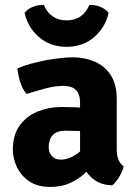

<svg xmlns="http://www.w3.org/2000/svg" viewBox="-20 -742 552 777"><path d="M32 -136.5Q32 -196 59.8 -234.2Q87.5 -272.5 132.5 -290.8Q177.5 -309 229 -309Q252.5 -309 287 -307.8Q321.5 -306.5 349 -301V-206Q326.5 -211 296 -212Q265.5 -213 244 -213Q209 -213 193 -194.5Q177 -176 177 -146.5Q177 -125 190 -110.5Q203 -96 226 -96Q257 -96 289.5 -118Q322 -140 344 -179.5L365 -83Q345.5 -60 320.2 -37.8Q295 -15.5 261.5 -0.5Q228 14.5 183.5 14.5Q132 14.5 98.5 -8.2Q65 -31 48.5 -65.8Q32 -100.5 32 -136.5ZM480.5 -68.5Q476 -48.5 462.2 -25.8Q448.5 -3 434 8Q391.5 6.5 364.2 -12.5Q337 -31.5 322.5 -58.8Q308 -86 304 -112.5V-327.5Q304 -361.5 287.2 -378Q270.5 -394.5 236 -394.5Q203 -394.5 164.8 -384.2Q126.5 -374 87.5 -362Q71.5 -380 62.2 -409Q53 -438 50.5 -465.5Q83.5 -479 123.8 -489Q164 -499 204 -504.5Q244 -510 276.5 -510Q321 -510 361.2 -493.5Q401.5 -477 427 -439.8Q452.5 -402.5 452.5 -340V-136.5Q452.5 -113.5 459 -96.8Q465.5 -80 480.5 -68.5ZM419.5 -690Q406.5 -631 361 -591.8Q315.5 -552.5 249.5 -552.5Q183.5 -552.5 138 -591.8Q92.5 -631 79.5 -690Q92 -706 113.5 -714.5Q135 -723 157.5 -722Q169 -693 192.5 -676.2Q216 -659.5 249.5 -659.5Q283 -659.5 306.5 -676.2Q330 -693 341.5 -722Q364 -723 385.5 -714.5Q407 -706 419.5 -690Z"/></svg>

Font: Signika Negative Light
Style: Bold
Weight: 700
Version: Version 2.001